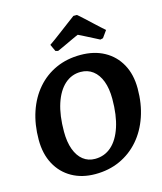

<svg xmlns="http://www.w3.org/2000/svg" viewBox="-128 -967 905 1073"><g transform="rotate(-15 324.5 -431.0)"><path d="M290.1 12Q213.6 12 155.5 -20.7Q97.4 -53.4 65.1 -113.4Q32.8 -173.4 32.8 -254.9Q32.8 -343.2 57.5 -416.3Q82.2 -489.4 128.3 -542.5Q174.4 -595.6 238.2 -624.3Q302 -653 380.2 -653Q459.2 -653 517.6 -620.9Q576.1 -588.9 608.7 -529.8Q641.3 -470.7 641.3 -389.2Q641.3 -300.9 616.1 -227.4Q590.9 -153.8 544.3 -100.3Q497.7 -46.7 433.4 -17.4Q369 12 290.1 12ZM310.5 -70.6Q365.3 -70.6 405.3 -105.8Q445.3 -141.1 467.4 -208.2Q489.5 -275.3 489.5 -369.6Q489.5 -429.8 473.4 -472.5Q457.3 -515.2 427.4 -538.1Q397.5 -561 356.3 -561Q304.1 -561 264.4 -525.5Q224.7 -489.9 202.8 -423.1Q181 -356.3 181 -262Q181 -202.3 196.8 -159.4Q212.6 -116.4 241.7 -93.5Q270.9 -70.6 310.5 -70.6ZM233 -750.8Q245.1 -758.9 265.5 -773.7Q285.9 -788.5 308.8 -806Q331.6 -823.4 352.3 -838.8Q372.9 -854.2 386.1 -864Q399.3 -873.9 399.3 -873.9H419.2Q419.2 -874.8 429.8 -865.4Q440.5 -856 457.6 -840.4Q474.7 -824.8 493.4 -807.1Q512 -789.4 528.8 -774.4Q545.5 -759.3 555.4 -750.8L526.7 -710.7L510.9 -707Q504.2 -710.2 487.5 -719.1Q470.7 -727.9 451.2 -737.7Q431.7 -747.5 416.1 -755.7Q400.5 -763.9 395.5 -765.7Q391.5 -764.4 379.2 -758.8Q366.9 -753.2 350.7 -745.7Q334.4 -738.2 317.2 -730Q300 -721.8 286.4 -715.8Q272.8 -709.7 266.5 -707L251.6 -710.7Z"/></g></svg>

Font: Alegreya
Style: Italic
Weight: 400
Italic angle: -7°
Designer: Juan Pablo del Peral
Foundry: Huerta Tipografica
Version: Version 2.009